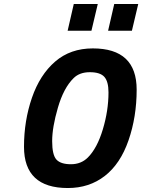

<svg xmlns="http://www.w3.org/2000/svg" viewBox="-20 -936 717 968"><path d="M321 -781 352 -916H473L441 -781ZM525 -781 556 -916H677L645 -781ZM423 -142Q470 -189 498.5 -284Q527 -379 527 -470Q527 -525 506 -548.5Q485 -572 433 -572Q381 -572 351 -542Q301 -493 272 -393.5Q243 -294 243 -224.5Q243 -155 264.5 -131.5Q286 -108 337.5 -108Q389 -108 423 -142ZM322 12Q101 12 101 -196Q101 -327 141 -443Q181 -559 258 -625.5Q335 -692 448 -692Q669 -692 669 -484Q669 -347 628 -228.5Q587 -110 508.5 -49Q430 12 322 12Z"/></svg>

Font: Titillium Web
Style: Bold Italic
Weight: 700
Italic angle: -13°
Version: Version 1.002;PS 57.000;hotconv 1.0.70;makeotf.lib2.5.55311